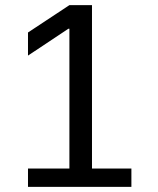

<svg xmlns="http://www.w3.org/2000/svg" viewBox="-20 -727 616 747"><path d="M337.9 -71.3H491.2V0H88.9V-71.3H250V-615.2H246.1L88.9 -510.7V-600.6L250 -707H337.9Z"/></svg>

Font: Pretendard GOV
Style: Regular
Weight: 400
Designer: Base glyphs from Inter by Rasmus Andersson; Hangeul glyphs from Noto Sans CJK(Source Han Sans) by Jang Soo-young and Kan
Foundry: Kil Hyung-jin
Version: Version 1.309